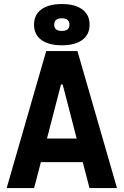

<svg xmlns="http://www.w3.org/2000/svg" viewBox="-20 -952 626 972"><path d="M13.7 0 213.9 -693.4H372.1L572.3 0H433.1L398.9 -131.3H187L152.8 0ZM217.8 -250.5H368.2L297.4 -523.9H288.6ZM293 -722.7Q226.1 -722.7 189.2 -750Q152.3 -777.3 152.3 -827.1Q152.3 -877 189.2 -904.3Q226.1 -931.6 293 -931.6Q359.9 -931.6 396.7 -904.3Q433.6 -877 433.6 -827.1Q433.6 -777.3 396.7 -750Q359.9 -722.7 293 -722.7ZM293 -795.4Q331.5 -795.4 331.5 -827.1Q331.5 -859.4 293 -859.4Q254.4 -859.4 254.4 -827.1Q254.4 -795.4 293 -795.4Z"/></svg>

Font: Cascadia Code PL
Style: Bold
Weight: 700
Monospace: yes
Designer: Aaron Bell
Foundry: Saja Typeworks
Version: Version 2404.023; ttfautohint (v1.8.4)